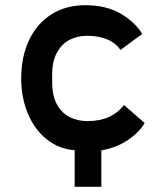

<svg xmlns="http://www.w3.org/2000/svg" viewBox="-20 -574 640 738"><path d="M61.5 -273Q61.5 -355.5 91.5 -419.2Q121.5 -483 177.2 -518.5Q233 -554 307.5 -554Q388 -554 443.5 -521.8Q499 -489.5 526.5 -443.5L443 -382Q424 -410 390.5 -423.2Q357 -436.5 314 -436.5Q278.5 -436.5 248.2 -421.2Q218 -406 199.2 -372.5Q180.5 -339 180.5 -286.5V-258.5Q180.5 -204.5 199.8 -171Q219 -137.5 249.5 -123Q280 -108.5 316 -108.5Q409.5 -108.5 456.5 -170.5L536 -101Q515.5 -65.5 471.5 -35.8Q427.5 -6 369.5 4V144H267V3.5Q205.5 -1.5 159 -39Q112.5 -76.5 87 -137.8Q61.5 -199 61.5 -273Z"/></svg>

Font: JuliaMono ExtraBold
Style: Regular
Weight: 800
Monospace: yes
Designer: cormullion
Foundry: corm
Version: Version 0.055; ttfautohint (v1.8.4)